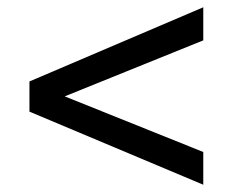

<svg xmlns="http://www.w3.org/2000/svg" viewBox="-20 -513 640 528"><path d="M61 -206 539 -5V-95L158 -248L539 -402V-493L61 -289Z"/></svg>

Font: Heuristica
Style: Bold
Weight: 700
Version: Version 1.0.1